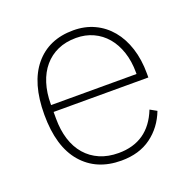

<svg xmlns="http://www.w3.org/2000/svg" viewBox="-100 -621 738 735"><g transform="rotate(-20 268.5 -254.0)"><path d="M275 12Q174 12 115.5 -56Q57 -124 57 -254Q57 -383 114 -451.5Q171 -520 271 -520Q318 -520 356.5 -502Q395 -484 422.5 -451Q450 -418 465 -371.5Q480 -325 480 -268V-252H94V-225Q94 -178 106 -140Q118 -102 141.5 -75Q165 -48 198.5 -33.5Q232 -19 275 -19Q396 -19 442 -135L469 -120Q446 -60 397 -24Q348 12 275 12ZM271 -489Q229 -489 196.5 -474.5Q164 -460 141 -433Q118 -406 106 -368Q94 -330 94 -284V-280H442V-286Q442 -332 429.5 -369.5Q417 -407 394.5 -433.5Q372 -460 340.5 -474.5Q309 -489 271 -489Z"/></g></svg>

Font: IBM Plex Sans Arabic ExtraLight
Style: Regular
Weight: 200
Designer: Mike Abbink, Paul van der Laan, Pieter van Rosmalen, Wael Morcos, Khajak Apelian
Foundry: Bold Monday
Version: Version 1.1